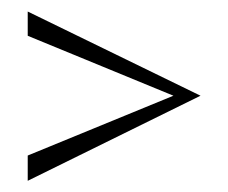

<svg xmlns="http://www.w3.org/2000/svg" viewBox="-20 -394 402 338"><path d="M28.8 -373.7 333 -225.5 28.8 -75.7V-120.2L285.3 -225.5L28.8 -331Z"/></svg>

Font: Darker Grotesque Light
Style: Regular
Weight: 300
Designer: Gabriel Lam
Foundry: TypeRant
Version: Version 1.000;gftools[0.9.28]